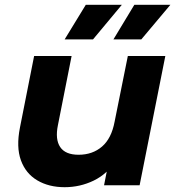

<svg xmlns="http://www.w3.org/2000/svg" viewBox="-20 -771 729 799"><path d="M249 8Q183 8 135 -20.5Q87 -49 67 -104Q47 -159 63 -240L122 -538H278L221 -250Q209 -191 230.5 -159Q252 -127 307 -127Q365 -127 404.5 -161Q444 -195 457 -265L512 -538H668L561 0H413L443 -152L465 -106Q427 -47 370 -19.5Q313 8 249 8ZM452 -607 539 -751H689L568 -607ZM249 -607 337 -751H487L367 -607Z"/></svg>

Font: Montserrat Thin
Style: Bold Italic
Weight: 700
Italic angle: -11.3°
Version: Version 9.000